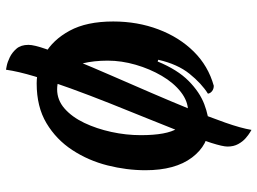

<svg xmlns="http://www.w3.org/2000/svg" viewBox="-132 -628 880 657"><g transform="rotate(90 308.5 -300.0)"><path d="M266 15Q215 15 166 -12.5Q117 -40 85.5 -98Q54 -156 54 -247Q54 -330 81 -401.5Q108 -473 157 -522.5Q206 -572 274 -591Q285 -591 292.5 -585Q300 -579 301 -571Q266 -549 233 -508Q200 -467 185 -401L191 -399Q219 -467 257.5 -505Q296 -543 337 -558.5Q378 -574 411 -574Q476 -574 519.5 -516.5Q563 -459 563 -357Q563 -293 546.5 -227.5Q530 -162 494 -107Q458 -52 402 -18.5Q346 15 266 15ZM286 -55Q323 -55 352 -80.5Q381 -106 401 -148Q421 -190 432 -240.5Q443 -291 443 -341Q443 -430 420 -466.5Q397 -503 361 -503Q327 -503 295.5 -478.5Q264 -454 240 -413Q216 -372 202 -323.5Q188 -275 188 -228Q188 -181 197.5 -141.5Q207 -102 228.5 -78.5Q250 -55 286 -55ZM425 -720Q425 -720 433.5 -715Q442 -710 453.5 -700Q465 -690 473.5 -674.5Q482 -659 482 -638Q482 -622 469.5 -582.5Q457 -543 435.5 -488Q414 -433 387.5 -368Q361 -303 334 -235Q307 -167 283 -101Q259 -35 242 21.5Q225 78 219 120Q219 120 206 117.5Q193 115 176.5 107Q160 99 147 84Q134 69 134 43Q134 24 148.5 -17.5Q163 -59 186.5 -116.5Q210 -174 239 -240.5Q268 -307 298 -376.5Q328 -446 354.5 -511Q381 -576 400 -630Q419 -684 425 -720Z"/></g></svg>

Font: Merienda SemiBold
Style: Regular
Weight: 600
Designer: Eduardo Rodriguez Tunni
Foundry: Eduardo Rodriguez Tunni
Version: Version 2.001; ttfautohint (v1.8.4.7-5d5b)